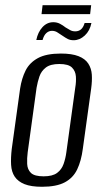

<svg xmlns="http://www.w3.org/2000/svg" viewBox="-20 -708 393 735"><path d="M141 7Q99 7 74 -3Q49 -13 36.5 -31.5Q24 -50 22.5 -77Q21 -104 25 -138L57 -369Q63 -408 78 -438Q93 -468 125 -485.5Q157 -503 213 -503Q255 -503 280.5 -493Q306 -483 318 -464.5Q330 -446 331.5 -422Q333 -398 329 -369L297 -138Q291 -92 275.5 -59.5Q260 -27 228 -10Q196 7 141 7ZM147 -33Q181 -33 198.5 -46Q216 -59 223.5 -80.5Q231 -102 234 -125L268 -372Q272 -395 270.5 -415.5Q269 -436 255.5 -449.5Q242 -463 207 -463Q173 -463 155.5 -449.5Q138 -436 131 -415.5Q124 -395 120 -372L86 -125Q83 -102 84 -80.5Q85 -59 98.5 -46Q112 -33 147 -33ZM262 -554Q249 -554 240 -558.5Q231 -563 218 -572Q210 -577 200.5 -583.5Q191 -590 179 -590Q167 -590 157.5 -581.5Q148 -573 143 -555H119Q125 -585 142.5 -604Q160 -623 184 -623Q198 -623 209.5 -617Q221 -611 231 -603Q241 -597 249 -592.5Q257 -588 268 -588Q281 -588 290 -595.5Q299 -603 304 -620H330Q324 -590 304.5 -572Q285 -554 262 -554ZM139 -654 143 -688H329L325 -654Z"/></svg>

Font: Alumni Sans
Style: Italic
Weight: 400
Italic angle: -8°
Version: Version 1.016